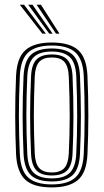

<svg xmlns="http://www.w3.org/2000/svg" viewBox="-20 -788 440 815"><path d="M200 7.5Q122 7.5 87 -25.4Q52 -58.2 48.2 -133Q44.8 -212.8 44.5 -294.8Q44.2 -376.8 48.2 -466.8Q52 -544.5 88.8 -576Q125.5 -607.5 200 -607.5Q276.2 -607.5 312 -575.2Q347.8 -543 351.2 -466.2Q355 -381.5 355 -296.9Q355 -212.2 351.2 -133Q347.5 -55 310.6 -23.8Q273.8 7.5 200 7.5ZM200 -5.2Q267.8 -5.2 299.9 -34.5Q332 -63.8 335.5 -134Q339 -208 339.2 -291Q339.5 -374 335.5 -465.8Q332.2 -536.2 300 -565.5Q267.8 -594.8 200 -594.8Q131.8 -594.8 99.6 -565.2Q67.5 -535.8 64.2 -465.8Q60 -373 60.2 -293Q60.5 -213 64.2 -134Q67.2 -64.5 99.2 -34.9Q131.2 -5.2 200 -5.2ZM200 -17.8Q138.2 -17.8 110.6 -45.1Q83 -72.5 80 -134.8Q76.2 -216.5 76 -295.5Q75.8 -374.5 80 -464.8Q83 -529 111.6 -555.6Q140.2 -582.2 200 -582.2Q259.2 -582.2 288 -555.9Q316.8 -529.5 319.5 -465.2Q323.2 -380.5 323.4 -299.8Q323.5 -219 319.5 -134.8Q316.5 -71 288 -44.4Q259.5 -17.8 200 -17.8ZM200 -30.8Q252.8 -30.8 276.9 -55.1Q301 -79.5 303.8 -136Q307.5 -215.2 307.6 -293.5Q307.8 -371.8 303.8 -464Q301.2 -522.5 276 -545.9Q250.8 -569.2 200 -569.2Q146.2 -569.2 122.4 -544.6Q98.5 -520 95.8 -463.8Q92 -378.8 91.9 -300.6Q91.8 -222.5 95.8 -135.2Q98.5 -78.2 123.1 -54.5Q147.8 -30.8 200 -30.8ZM200 -43.2Q155.2 -43.2 134.6 -64.8Q114 -86.2 111.8 -135.2Q107.8 -221.5 107.8 -298.8Q107.8 -376 111.8 -463.5Q114 -514.5 135.1 -535.6Q156.2 -556.8 200 -556.8Q244.8 -556.8 265.2 -535.1Q285.8 -513.5 288 -463.2Q292 -369 291.8 -290.8Q291.5 -212.5 288 -136.5Q285.8 -86 265 -64.6Q244.2 -43.2 200 -43.2ZM200 -56Q236.5 -56 253.2 -74.9Q270 -93.8 272 -137Q275.8 -217.8 275.9 -293.2Q276 -368.8 272 -462.8Q270.2 -505.5 253.8 -524.8Q237.2 -544 200 -544Q163 -544 146.2 -525Q129.5 -506 127.5 -463.2Q123.8 -375.5 123.6 -299.5Q123.5 -223.5 127.5 -135.8Q129.5 -93.5 146.4 -74.8Q163.2 -56 200 -56ZM160 -645 64.2 -767.8H82.2L174.8 -645ZM189 -645 99.8 -767.8H118L203.5 -645ZM217.8 -645 135.5 -767.8H153.8L232.5 -645Z"/></svg>

Font: Big Shoulders Inline Text
Style: Regular
Weight: 400
Designer: Patric King
Foundry: XO Type Co
Version: Version 1.000